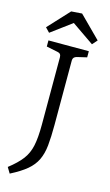

<svg xmlns="http://www.w3.org/2000/svg" viewBox="-133 -790 555 969"><g transform="rotate(15 144.5 -305.5)"><path d="M200 -524Q180 -519 180 -501V-163Q180 -100 175.5 -56Q171 -12 155.5 20.5Q140 53 109 79Q78 105 25 132L7 102Q52 67 76 35.5Q100 4 109 -38.5Q118 -81 118 -149V-501Q118 -521 99 -524L40 -536V-568H251V-536ZM11 -629 113 -739 169 -743 280 -632 257 -606 141 -686 33 -606Z"/></g></svg>

Font: Yrsa Light
Style: Regular
Weight: 300
Designer: Anna Giedrys (Yrsa+Rasa design), David Brezina (Yrsa art-direction, Rasa art-direction, design)
Foundry: Rosetta Type Foundry
Version: Version 2.004